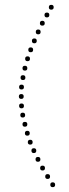

<svg xmlns="http://www.w3.org/2000/svg" viewBox="-20 -743 287 794"><path d="M208 21Q208 31 198 31Q188 31 188 21Q188 11 198 11Q208 11 208 21ZM187 -13Q187 -3 177 -3Q167 -3 167 -13Q167 -23 177 -23Q187 -23 187 -13ZM166 -48Q166 -38 156 -38Q146 -38 146 -48Q146 -58 156 -58Q166 -58 166 -48ZM147 -84Q147 -74 137 -74Q127 -74 127 -84Q127 -94 137 -94Q147 -94 147 -84ZM130 -120Q130 -110 120 -110Q110 -110 110 -120Q110 -130 120 -130Q130 -130 130 -120ZM115 -155Q115 -145 105 -145Q95 -145 95 -155Q95 -165 105 -165Q115 -165 115 -155ZM103 -192Q103 -182 93 -182Q83 -182 83 -192Q83 -202 93 -202Q103 -202 103 -192ZM93 -229Q93 -219 83 -219Q73 -219 73 -229Q73 -239 83 -239Q93 -239 93 -229ZM84 -267Q84 -257 74 -257Q64 -257 64 -267Q64 -277 74 -277Q84 -277 84 -267ZM79 -305Q79 -295 69 -295Q59 -295 59 -305Q59 -315 69 -315Q79 -315 79 -305ZM78 -344Q78 -334 68 -334Q58 -334 58 -344Q58 -354 68 -354Q78 -354 78 -344ZM79 -383Q79 -373 69 -373Q59 -373 59 -383Q59 -393 69 -393Q79 -393 79 -383ZM85 -422Q85 -412 75 -412Q65 -412 65 -422Q65 -432 75 -432Q85 -432 85 -422ZM93 -461Q93 -451 83 -451Q73 -451 73 -461Q73 -471 83 -471Q93 -471 93 -461ZM104 -500Q104 -490 94 -490Q84 -490 84 -500Q84 -510 94 -510Q104 -510 104 -500ZM117 -537Q117 -527 107 -527Q97 -527 97 -537Q97 -547 107 -547Q117 -547 117 -537ZM132 -574Q132 -564 122 -564Q112 -564 112 -574Q112 -584 122 -584Q132 -584 132 -574ZM148 -611Q148 -601 138 -601Q128 -601 128 -611Q128 -621 138 -621Q148 -621 148 -611ZM165 -647Q165 -637 155 -637Q145 -637 145 -647Q145 -657 155 -657Q165 -657 165 -647ZM184 -681Q184 -671 174 -671Q164 -671 164 -681Q164 -691 174 -691Q184 -691 184 -681ZM202 -713Q202 -703 192 -703Q182 -703 182 -713Q182 -723 192 -723Q202 -723 202 -713Z"/></svg>

Font: Raleway Dots 
Style: Regular
Weight: 400
Version: Version 1.000